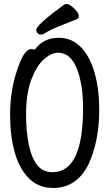

<svg xmlns="http://www.w3.org/2000/svg" viewBox="-20 -906 540 950"><path d="M244 24Q170 24 122.5 -24Q75 -72 52.5 -153.5Q30 -235 30 -337Q30 -457 64 -557Q98 -663 134 -663Q149 -663 152 -660Q194 -719 271 -719Q336 -719 381 -672Q426 -625 448.5 -544.5Q471 -464 471 -363Q471 -208 418 -93Q359 24 244 24ZM240 -54Q391 -54 391 -371Q391 -485 362 -562Q331 -645 267 -645Q234 -645 198 -613.5Q162 -582 135.5 -513.5Q109 -445 109 -339Q109 -259 121.5 -194.5Q134 -130 162 -92Q190 -54 240 -54ZM183 -735Q172 -735 165.5 -742.5Q159 -750 159 -758Q159 -782 297 -883Q301 -886 308 -886Q321 -886 334.5 -875Q348 -864 359 -851Q370 -838 370 -826Q370 -816 360 -811Q315 -793 272 -776Q229 -759 199 -740Q191 -735 183 -735Z"/></svg>

Font: LXGW WenKai Mono TC
Style: Bold
Weight: 700
Designer: LXGW / Fontworks Inc.
Foundry: LXGW / Fontworks Inc.
Version: Version 1.330